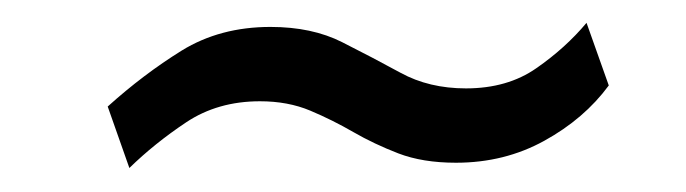

<svg xmlns="http://www.w3.org/2000/svg" viewBox="-20 -446 586 164"><path d="M90.5 -302.5 72 -355Q102.5 -382.5 135.2 -402.8Q168 -423 211 -423Q246.5 -423 272.2 -410Q298 -397 322.2 -383.8Q346.5 -370.5 378 -370.5Q413.5 -370.5 438.2 -387.8Q463 -405 481 -426.5L500 -373Q479 -344.5 445 -325.8Q411 -307 369.5 -307Q341 -307 320.2 -315Q299.5 -323 281.8 -333.2Q264 -343.5 245 -351.5Q226 -359.5 202 -359.5Q166 -359.5 139 -341.5Q112 -323.5 90.5 -302.5Z"/></svg>

Font: Public Sans
Style: Italic
Weight: 400
Italic angle: -8°
Designer: The Public Sans project authors (U.S. Web Design System). Libre Franklin designed by Pablo Impallari and Rodrigo Fuenzal
Version: Version 1.008; ttfautohint (v1.8.1) -l 8 -r 50 -G 200 -x 14 